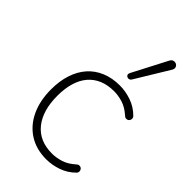

<svg xmlns="http://www.w3.org/2000/svg" viewBox="-232 -835 920 920"><g transform="rotate(45 227.5 -375.0)"><path d="M274 8Q205 8 155.5 -24Q106 -56 79.5 -113Q53 -170 53 -246Q53 -303 68 -348.5Q83 -394 111.5 -426Q140 -458 181 -475Q222 -492 274 -492Q312 -492 351.5 -478.5Q391 -465 422 -434Q427 -429 427.5 -423Q428 -417 425.5 -411.5Q423 -406 418 -403Q413 -400 406 -400.5Q399 -401 392 -408Q363 -434 332.5 -443.5Q302 -453 273 -453Q230 -453 197 -439Q164 -425 141.5 -398.5Q119 -372 107.5 -333.5Q96 -295 96 -245Q96 -145 142 -88Q188 -31 273 -31Q302 -31 332.5 -40.5Q363 -50 392 -76Q399 -83 406 -83.5Q413 -84 418 -81Q423 -78 425.5 -72.5Q428 -67 427.5 -61Q427 -55 422 -50Q391 -19 351.5 -5.5Q312 8 274 8ZM293 -552Q289 -546 283 -544.5Q277 -543 271 -545.5Q265 -548 263 -554Q261 -560 265 -568L356 -743Q361 -753 368.5 -756Q376 -759 383 -757.5Q390 -756 395 -751Q400 -746 401 -738.5Q402 -731 397 -723Z"/></g></svg>

Font: Nunito ExtraLight
Style: Regular
Weight: 200
Designer: Vernon Adams
Foundry: Vernon Adams
Version: Version 3.602